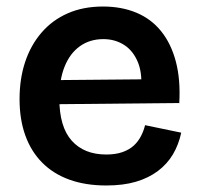

<svg xmlns="http://www.w3.org/2000/svg" viewBox="-20 -556 612 589"><path d="M306 13Q242 13 192.5 -5Q143 -23 109 -57.5Q75 -92 57.5 -141Q40 -190 40 -252Q40 -314 57 -365.5Q74 -417 107 -455.5Q140 -494 187.5 -515Q235 -536 296 -536Q353 -536 398.5 -517Q444 -498 474.5 -460Q505 -422 519.5 -367Q534 -312 530 -240L122 -236V-310L455 -313L412 -272Q418 -328 403.5 -364Q389 -400 361 -418Q333 -436 297 -436Q256 -436 225.5 -414.5Q195 -393 178.5 -352.5Q162 -312 162 -254Q162 -167 200 -124.5Q238 -82 306 -82Q335 -82 356 -89.5Q377 -97 390.5 -109.5Q404 -122 412.5 -138.5Q421 -155 425 -172L536 -149Q528 -112 510.5 -82.5Q493 -53 464.5 -31.5Q436 -10 397 1.5Q358 13 306 13Z"/></svg>

Font: Bricolage Grotesque 20pt SemiBold
Style: Regular
Weight: 600
Version: Version 1.001;gftools[0.9.33.dev8+g029e19f]